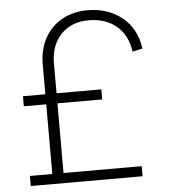

<svg xmlns="http://www.w3.org/2000/svg" viewBox="-53 -805 755 854"><g transform="rotate(-5 324.0 -378.5)"><path d="M50 -45H150V-356H50V-401H150V-534Q150 -600 177.5 -650.5Q205 -701 254.5 -729Q304 -757 369 -757Q459 -757 522 -707Q585 -657 598 -566L553 -556Q543 -630 494.5 -671Q446 -712 369 -712Q293 -712 246.5 -663.5Q200 -615 200 -534V-401H400V-356H200V-45H549V0H50Z"/></g></svg>

Font: Eudoxus Sans ExtraLight
Style: Regular
Weight: 200
Designer: Stijn de Vries
Foundry: tokotype
Version: Version 2.005